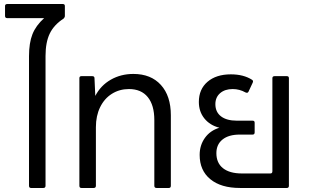

<svg xmlns="http://www.w3.org/2000/svg" viewBox="-20 -933 1538 953"><path d="M292 -913Q302 -913 302 -903V-854Q302 -847 296 -841Q248 -810 227 -766.5Q206 -723 206 -655V-11Q206 0 195 0H134Q124 0 124 -11V-654Q124 -720 141 -763Q158 -806 199 -843H16Q5 -843 5 -854V-903Q5 -913 16 -913Z M384 0Q374 0 374 -11V-545Q374 -555 384 -555H438Q449 -555 449 -545L453 -457Q480 -509 530 -537.5Q580 -566 642 -566Q729 -566 778.5 -511.5Q828 -457 828 -361V-11Q828 0 818 0H757Q746 0 746 -11V-337Q746 -411 713.5 -451Q681 -491 620 -491Q573 -491 535.5 -467.5Q498 -444 477 -401Q456 -358 456 -302V-11Q456 0 445 0Z M1171 0Q1077 0 1024 -43.5Q971 -87 971 -164Q971 -212 997 -248.5Q1023 -285 1069 -299Q1022 -311 994.5 -345Q967 -379 967 -427Q967 -490 1010 -527Q1053 -564 1126 -564Q1189 -564 1231 -537Q1239 -532 1234 -522L1213 -477Q1210 -473 1207 -472.5Q1204 -472 1199 -474Q1169 -491 1135 -491Q1096 -491 1072.5 -470.5Q1049 -450 1049 -416Q1049 -377 1077 -355.5Q1105 -334 1156 -334H1234Q1244 -334 1244 -324V-276Q1244 -265 1234 -265H1170Q1115 -265 1084.5 -240.5Q1054 -216 1054 -173Q1054 -124 1087 -98Q1120 -72 1181 -72H1322Q1332 -72 1332 -83V-545Q1332 -555 1343 -555H1404Q1414 -555 1414 -545V-11Q1414 0 1404 0Z"/></svg>

Font: LINE Seed Sans TH
Style: Regular
Weight: 400
Designer: Dalton Maag Ltd | Thai characters by Cadson Demak Co.,Ltd.
Foundry: Dalton Maag Ltd
Version: Version 1.002